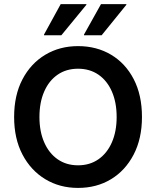

<svg xmlns="http://www.w3.org/2000/svg" viewBox="-20 -911 765 941"><path d="M362.5 10Q272.5 10 201.7 -32.9Q130.8 -75.8 90 -153.8Q49.2 -231.7 49.2 -337.5Q49.2 -444.2 90 -522.1Q130.8 -600 201.7 -642.5Q272.5 -685 362.5 -685Q453.3 -685 524.2 -642.9Q595 -600.8 635.4 -522.9Q675.8 -445 675.8 -337.5Q675.8 -231.7 635 -153.3Q594.2 -75 523.8 -32.5Q453.3 10 362.5 10ZM362.5 -100.8Q420 -100.8 462.5 -130.4Q505 -160 528.3 -213.3Q551.7 -266.7 551.7 -337.5Q551.7 -409.2 528.3 -462.5Q505 -515.8 462.5 -545Q420 -574.2 362.5 -574.2Q305 -574.2 262.5 -545Q220 -515.8 196.7 -462.5Q173.3 -409.2 173.3 -337.5Q173.3 -266.7 196.7 -213.3Q220 -160 262.5 -130.4Q305 -100.8 362.5 -100.8ZM391.7 -738.3V-741.7L475 -890.8H599.2V-887.5L478.3 -738.3ZM195.8 -738.3V-741.7L277.5 -890.8H403.3V-887.5L280.8 -738.3Z"/></svg>

Font: Funnel Sans SemiBold
Style: Regular
Weight: 600
Designer: NORD ID, Kristian Moeller
Foundry: Dicotype
Version: Version 1.000